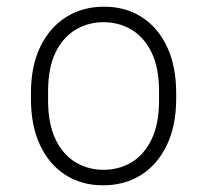

<svg xmlns="http://www.w3.org/2000/svg" viewBox="-20 -541 616 571"><path d="M285 10Q223 10 175 -20.5Q127 -51 99.5 -108.5Q72 -166 72 -248V-263Q72 -346 100.5 -403.5Q129 -461 178 -491Q227 -521 288 -521H291Q353 -521 401 -490.5Q449 -460 476.5 -402.5Q504 -345 504 -263V-248Q504 -166 475.5 -108Q447 -50 398.5 -20Q350 10 288 10ZM288 -36Q334 -36 371.5 -58.5Q409 -81 431 -127Q453 -173 453 -242V-269Q453 -339 431 -384.5Q409 -430 371.5 -452.5Q334 -475 288 -475Q242 -475 204.5 -452.5Q167 -430 145 -384.5Q123 -339 123 -269V-242Q123 -173 145 -127Q167 -81 204.5 -58.5Q242 -36 288 -36Z"/></svg>

Font: Chivo Medium Thin
Style: Regular
Weight: 250
Version: Version 2.002